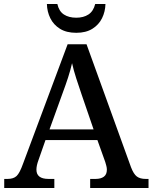

<svg xmlns="http://www.w3.org/2000/svg" viewBox="-20 -934 758 954"><path d="M1 0V-45H18Q47 -45 62.5 -59.5Q78 -74 95 -122L316 -714H410L631 -103Q644 -69 660 -57Q676 -45 704 -45H718V0H428V-45H455Q481 -45 496 -56Q511 -67 511 -91Q511 -100 508.5 -109.5Q506 -119 503 -129L464 -238H206L171 -138Q161 -111 161 -91Q161 -45 221 -45H250V0ZM226 -291H445L386 -463Q372 -504 359 -544Q346 -584 338 -620Q330 -585 318.5 -549.5Q307 -514 291 -471ZM359 -771Q310 -771 278 -791Q246 -811 230 -843.5Q214 -876 213 -914H265Q273 -878 297.5 -862Q322 -846 359 -846Q395 -846 419.5 -862Q444 -878 453 -914H504Q503 -876 487 -843.5Q471 -811 439 -791Q407 -771 359 -771Z"/></svg>

Font: Noto Serif Bengali Medium
Style: Regular
Weight: 500
Designer: Juan Bruce, Universal Thirst, Indian Type Foundry and the Monotype Design Team.
Foundry: Monotype Imaging Inc.
Version: Version 2.003; ttfautohint (v1.8.4.7-5d5b)